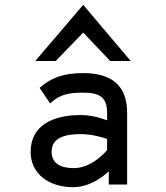

<svg xmlns="http://www.w3.org/2000/svg" viewBox="-20 -765 688 796"><path d="M211 -512 325 -630 437 -512H522L325 -745L126 -512ZM144 -401 188 -336 192 -340C227 -372 263 -381 325 -381C396 -381 424 -359 424 -298V-266C409 -272 364 -288 315 -288C200 -288 107 -246 107 -135C107 -46 181 11 283 11C353 11 409 -34 431 -55V0H507V-298C507 -409 444 -462 325 -462C239 -462 190 -440 148 -404ZM194 -136C194 -193 247 -209 315 -209C363 -209 410 -194 424 -189V-143C416 -133 359 -68 286 -68C229 -68 194 -89 194 -136Z"/></svg>

Font: Charger Monospace
Style: Regular
Weight: 400
Designer: Jasper
Foundry: Cannot Into Space Fonts
Version: Version 0.980